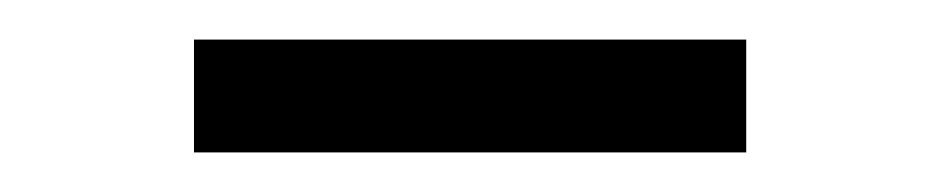

<svg xmlns="http://www.w3.org/2000/svg" viewBox="-20 -735 475 97"><path d="M78 -658V-715H357V-658Z"/></svg>

Font: GenRyuMin TW R
Style: Regular
Weight: 400
Version: Version 1.501;PS 1;hotconv 16.6.51;makeotf.lib2.5.65220